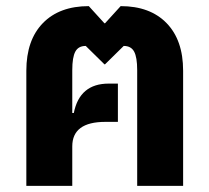

<svg xmlns="http://www.w3.org/2000/svg" viewBox="-20 -607 684 627"><path d="M66 0V-376Q66 -476 120 -531.5Q174 -587 270 -587L321 -531H323L374 -587Q470 -587 524 -531.5Q578 -476 578 -376V0H428V-378Q428 -420 418 -438.5Q408 -457 384 -457L323 -397H321L260 -457Q236 -457 226 -438.5Q216 -420 216 -378V-238H221Q240 -334 335 -334H365V-209H324Q216 -209 216 -129V0Z"/></svg>

Font: Anuphan
Style: Bold
Weight: 700
Designer: Mike Abbink, Paul van der Laan, Pieter van Rosmalen, Mint Tantisuwanna
Foundry: Bold Monday; Cadson Demak
Version: Version 3.002;hotconv 1.0.109;makeotfexe 2.5.65596